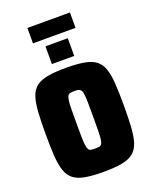

<svg xmlns="http://www.w3.org/2000/svg" viewBox="-183 -1116 968 1221"><g transform="rotate(-20 301.0 -505.0)"><path d="M301 8Q226 8 177 -1Q128 -10 99.5 -32.5Q71 -55 57.5 -95Q44 -135 40 -196Q36 -257 36 -344Q36 -431 40 -492.5Q44 -554 57.5 -594Q71 -634 99.5 -656Q128 -678 177 -687Q226 -696 301 -696Q376 -696 425 -687Q474 -678 502.5 -656Q531 -634 544.5 -594Q558 -554 562 -492.5Q566 -431 566 -344Q566 -257 562 -196Q558 -135 544.5 -95Q531 -55 502.5 -32.5Q474 -10 425 -1Q376 8 301 8ZM301 -150Q318 -150 328.5 -152Q339 -154 345.5 -163.5Q352 -173 354.5 -193.5Q357 -214 357.5 -250.5Q358 -287 358 -344Q358 -401 357.5 -438Q357 -475 354.5 -495.5Q352 -516 345.5 -525Q339 -534 328.5 -536.5Q318 -539 301 -539Q284 -539 273 -536.5Q262 -534 256.5 -525Q251 -516 248 -495.5Q245 -475 244.5 -438Q244 -401 244 -344Q244 -287 244.5 -250.5Q245 -214 248 -193.5Q251 -173 256.5 -163.5Q262 -154 273 -152Q284 -150 301 -150ZM226 -749V-869H377V-749ZM158 -914V-1018H446V-914Z"/></g></svg>

Font: Saira SemiCondensed Black
Style: Regular
Weight: 900
Width: 4
Designer: Hector Gatti with collaboration of the Omnibus-Type team
Foundry: Omnibus-Type
Version: Version 1.101